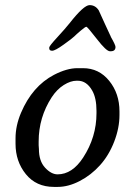

<svg xmlns="http://www.w3.org/2000/svg" viewBox="-20 -733 506 754"><path d="M358.9 -288.1V-297.9Q358.9 -347.7 342.3 -377Q320.3 -416 285.2 -416H280.8Q257.3 -416 230.5 -399.2Q203.6 -382.3 183.1 -351.1Q131.8 -272 131.8 -177.2V-162.6Q132.8 -153.8 132.8 -147.9Q132.8 -100.6 157 -74.5Q181.2 -48.3 206.1 -48.3Q263.7 -48.3 306.6 -114.3Q358.9 -194.8 358.9 -288.1ZM367.7 -692.4 393.1 -636.7Q403.8 -613.8 405.3 -610.4L412.1 -595.7L414.1 -591.8L415.5 -587.9Q433.6 -556.2 433.6 -548.8Q433.6 -531.7 415 -531.7H411.6Q397.5 -531.7 360.4 -579.8Q323.2 -627.9 319.1 -627.9Q314.9 -627.9 297.1 -612.8Q279.3 -597.7 271.5 -589.8Q263.7 -582 230 -557.9Q196.3 -533.7 184.8 -533.7Q173.3 -533.7 173.3 -543.5V-546.4Q173.3 -552.2 205.1 -586.7Q236.8 -621.1 253.9 -642.6Q309.1 -712.9 331.8 -712.9Q354.5 -712.9 367.7 -692.4ZM284.2 -465.3H305.7Q368.7 -465.3 408.9 -415.5Q449.2 -365.7 449.2 -295.4V-281.2Q449.2 -230.5 428.5 -176.8Q407.7 -123 372.8 -84.2Q337.9 -45.4 293.2 -22.2Q248.5 1 206.5 1H191.9Q122.1 1 81.5 -49.1Q41 -99.1 41 -168.5V-189.9Q41 -239.3 62.5 -290Q106.9 -394.5 191.9 -439Q242.7 -465.3 284.2 -465.3Z"/></svg>

Font: Averia Serif Libre
Style: Italic
Weight: 400
Italic angle: -7.90001°
Version: Version 1.002